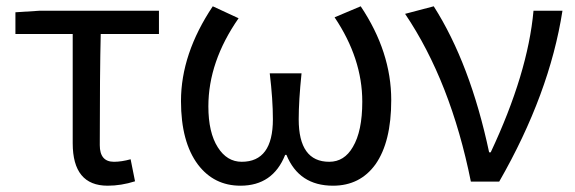

<svg xmlns="http://www.w3.org/2000/svg" viewBox="-20 -577 1828 610"><path d="M211 -122V-469H29V-538L107 -543H485V-469H300Q297 -346 297 -116Q297 -63 342 -63Q366 -63 395 -71L409 -1Q365 13 322 13Q211 13 211 -122Z M609 -54Q555 -126 555 -256Q555 -406 656 -557L738 -519Q642 -381 642 -239Q642 -156 672 -109Q701 -63 748 -63Q847 -63 847 -198Q847 -261 837 -344H938Q929 -257 929 -198Q929 -63 1026 -63Q1074 -63 1101 -110Q1131 -160 1131 -254Q1131 -391 1043 -522L1126 -557Q1223 -412 1223 -259Q1223 -126 1173 -55Q1124 13 1038 13Q930 13 890 -85H886Q847 13 744 13Q660 13 609 -54Z M1476 0Q1412 -318 1267 -533L1358 -557Q1474 -375 1534 -93H1539Q1657 -344 1675 -543H1767Q1726 -279 1566 0Z"/></svg>

Font: KaiGen Gothic CN Regular
Style: Regular
Weight: 400
Designer: Ryoko NISHIZUKA  (kana & ideographs); Paul D. Hunt (Latin, Greek & Cyrillic); Wenlong ZHANG  (bopomofo); Sandoll Communi
Foundry: Adobe Systems Incorporated
Version: Version 1.002.20150501